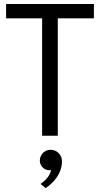

<svg xmlns="http://www.w3.org/2000/svg" viewBox="-20 -680 513 962"><path d="M269.5 0H191V-588H10.5V-660H450.5V-588H269.5ZM208.5 262.5 183 241.5Q195.5 233 206.5 222.5Q231 198 236 172.5L228.5 173Q209 173 196 161Q188 154 183.8 144.5Q179.5 135 179.5 125.5Q179.5 114 183.8 103.8Q188 93.5 195.2 86.2Q202.5 79 212.2 74.8Q222 70.5 234 70.5Q245.5 70.5 256 75Q266.5 79.5 274 87.2Q281.5 95 286 105.5Q290.5 116 290.5 128Q290.5 170 265 207.5Q244 239 208.5 262.5Z"/></svg>

Font: Lucymar Sans
Style: Regular
Weight: 400
Foundry: The League of Moveable Type (original font) / Main changes by Cristiano Sobral with portions from Mirco Monsees
Version: Version 2.001;August 30, 2020;FontCreator 13.0.0.2681 64-bit